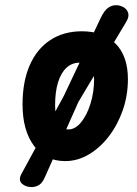

<svg xmlns="http://www.w3.org/2000/svg" viewBox="-20 -630 540 758"><path d="M104.5 108.5Q80.5 108.5 66 94.5Q51.5 80.5 65 56L232 -251.5L378 -560Q391.5 -588 406.2 -598.8Q421 -609.5 438 -609.5Q454 -609.5 467.8 -601.5Q481.5 -593.5 486 -579Q490.5 -564.5 479 -545L289.5 -227.5L157 70Q147 92.5 133.8 100.5Q120.5 108.5 104.5 108.5ZM237.5 6Q159 6 114 -54.5Q69 -115 69 -218Q69 -308 97.5 -372.8Q126 -437.5 178.8 -472Q231.5 -506.5 303.5 -506.5Q388.5 -506.5 436.8 -457.2Q485 -408 485 -317.5Q485 -253.5 464.8 -195.2Q444.5 -137 409.8 -91.8Q375 -46.5 330.5 -20.2Q286 6 237.5 6ZM250 -119Q277 -119 300 -147Q323 -175 337.2 -220.5Q351.5 -266 351.5 -318.5Q351.5 -351 335.8 -366.8Q320 -382.5 293.5 -382.5Q264.5 -382.5 242.8 -362.8Q221 -343 209.2 -305.2Q197.5 -267.5 197.5 -214Q197.5 -170 211.8 -144.5Q226 -119 250 -119Z"/></svg>

Font: Edu AU VIC WA NT Hand
Style: Bold
Weight: 700
Version: Version 1.001